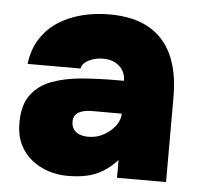

<svg xmlns="http://www.w3.org/2000/svg" viewBox="-44 -583 665 636"><g transform="rotate(5 288.0 -264.5)"><path d="M203 8Q170 8 139 -2Q108 -12 83 -32Q58 -52 43.5 -82Q29 -112 29 -153Q29 -213 54.5 -247Q80 -281 123.5 -297Q167 -313 222.5 -317.5Q278 -322 338 -322H362Q362 -341 353 -356Q344 -371 327.5 -380Q311 -389 287 -389Q270 -389 254 -384Q238 -379 227.5 -370.5Q217 -362 215 -350H39Q45 -399 68 -434.5Q91 -470 126 -492.5Q161 -515 204.5 -526Q248 -537 295 -537Q373 -537 425 -508.5Q477 -480 503.5 -423.5Q530 -367 530 -283V0H367V-59Q344 -34 319 -19Q294 -4 265.5 2Q237 8 203 8ZM261 -127Q288 -127 311.5 -140Q335 -153 349.5 -172.5Q364 -192 364 -212V-213H266Q251 -213 239.5 -210.5Q228 -208 220 -203Q212 -198 208 -190.5Q204 -183 204 -172Q204 -158 211 -147.5Q218 -137 231 -132Q244 -127 261 -127Z"/></g></svg>

Font: Onest Black
Style: Regular
Weight: 900
Designer: Dmitri Voloshin, Andrey Kudryavtsev
Foundry: Dmitri Voloshin, Andrey Kudryavtsev
Version: Version 1.000;gftools[0.9.33]